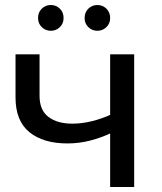

<svg xmlns="http://www.w3.org/2000/svg" viewBox="-20 -747 649 767"><path d="M427 -217Q385 -197 340.5 -185.5Q296 -174 249 -174Q153 -174 97.5 -219Q42 -264 42 -358V-530H138V-364Q138 -307 173.5 -280Q209 -253 269 -253Q307 -253 347.5 -263Q388 -273 427 -291ZM420 0V-530H516V0ZM369 -624Q348 -624 333 -638.5Q318 -653 318 -675Q318 -698 333 -712.5Q348 -727 369 -727Q390 -727 405 -712.5Q420 -698 420 -675Q420 -653 405 -638.5Q390 -624 369 -624ZM183 -624Q162 -624 147 -638.5Q132 -653 132 -675Q132 -698 147 -712.5Q162 -727 183 -727Q204 -727 219 -712.5Q234 -698 234 -675Q234 -653 219 -638.5Q204 -624 183 -624Z"/></svg>

Font: MOST Montserrat Medium
Style: Regular
Weight: 500
Designer: Julieta Ulanovsky
Foundry: Julieta Ulanovsky
Version: Version 8.000;March 11, 2024;FontCreator 15.0.0.2926 64-bit